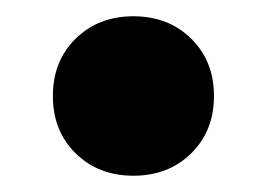

<svg xmlns="http://www.w3.org/2000/svg" viewBox="-20 -203 328 236"><path d="M144 13Q101 13 73 -14.5Q45 -42 45 -85Q45 -128 73 -155.5Q101 -183 144 -183Q187 -183 215 -155.5Q243 -128 243 -85Q243 -42 215 -14.5Q187 13 144 13Z"/></svg>

Font: Wix Madefor Text ExtraBold
Style: Regular
Weight: 800
Designer: Dalton Maag Ltd
Foundry: Dalton Maag Ltd
Version: Version 3.100